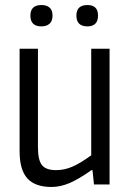

<svg xmlns="http://www.w3.org/2000/svg" viewBox="-20 -734 519 764"><path d="M145 -629Q101 -629 101 -672Q101 -714 145 -714Q165 -714 177 -704Q189 -694 189 -672Q189 -650 177 -639.5Q165 -629 145 -629ZM328 -629Q284 -629 284 -672Q284 -714 328 -714Q348 -714 359 -704Q370 -694 370 -672Q370 -650 359 -639.5Q348 -629 328 -629ZM185 10Q120 10 89 -24Q58 -58 58 -132V-540H131V-148Q131 -97 147 -77Q163 -57 203 -57Q236 -57 267.5 -70.5Q299 -84 343 -116V-540H416V0H354L348 -57H344Q293 -21 256.5 -5.5Q220 10 185 10Z"/></svg>

Font: Encode Sans Compressed
Style: Regular
Weight: 400
Designer: Pablo Impallari, Andres Torresi
Foundry: Pablo Impallari, Andres Torresi
Version: Version 1.000; ttfautohint (v1.00) -l 8 -r 50 -G 200 -x 14 -